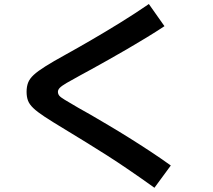

<svg xmlns="http://www.w3.org/2000/svg" viewBox="-20 -819 1040 939"><path d="M735.3 99.3Q668.3 51.3 612.1 13Q556 -25.4 505.1 -57.9Q454.3 -90.4 403.3 -121.7Q352.3 -153.1 294.6 -188.1Q235 -224 198.5 -248Q162 -272 142.9 -290.4Q123.7 -308.7 116.9 -327Q110 -345.3 110 -370Q110 -395.3 117.5 -414.8Q125 -434.3 145 -452.8Q165 -471.3 202.2 -494.6Q239.3 -518 298.6 -550.6Q358.3 -583.6 427.1 -623.6Q496 -663.6 568.3 -708.3Q640.6 -753 708 -799.3L784.3 -691Q743.6 -664 696.3 -635.2Q648.9 -606.3 601.1 -578.5Q553.3 -550.7 508.9 -525.8Q464.6 -501 429.4 -481.5Q394.3 -462 372.9 -450.7Q329.3 -427 305.4 -413Q281.6 -399 272.4 -389.5Q263.3 -380 263.3 -370Q263.3 -359.7 269.6 -351.5Q275.9 -343.3 297.1 -330.7Q318.3 -318 362.6 -292Q385.9 -279.3 424.3 -257.2Q462.6 -235 510.9 -206.3Q559.3 -177.7 611.6 -145Q663.9 -112.3 716.4 -77.7Q768.9 -43 815.3 -9.6Z"/></svg>

Font: M PLUS 1 Thin
Style: Regular
Weight: 100
Designer: Coji Morishita
Foundry: UNDERFOREST DESIGN
Version: Version 1.001